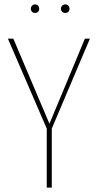

<svg xmlns="http://www.w3.org/2000/svg" viewBox="-20 -858 448 878"><path d="M140.1 -837.9Q148.9 -837.9 154.1 -832.3Q159.2 -826.7 159.2 -817.9Q159.2 -809.1 154.1 -804Q148.9 -798.8 140.1 -798.8Q131.8 -798.8 126.5 -804.2Q121.1 -809.6 121.1 -817.9Q121.1 -826.2 126.5 -832Q131.8 -837.9 140.1 -837.9ZM278.8 -837.9Q287.1 -837.9 292.5 -832Q297.9 -826.2 297.9 -817.9Q297.9 -809.6 292.5 -804.2Q287.1 -798.8 278.8 -798.8Q269.5 -798.8 264.2 -804.2Q258.8 -809.6 258.8 -817.9Q258.8 -826.7 264.4 -832.3Q270 -837.9 278.8 -837.9ZM391.1 -681.2 216.8 -270V0H193.8V-270L16.1 -681.2H41L206.1 -292L368.2 -681.2Z"/></svg>

Font: Fira Sans Compressed Thin
Style: Regular
Weight: 100
Width: 1
Designer: Carrois Corporate & Edenspiekermann AG
Foundry: Carrois Corporate GbR & Edenspiekermann AG
Version: Version 4.203;PS 004.203;hotconv 1.0.88;makeotf.lib2.5.64775